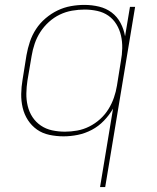

<svg xmlns="http://www.w3.org/2000/svg" viewBox="-20 -548 640 783"><path d="M388 215 441 -105Q426 -79 404 -56Q382 -33 354.5 -18.5Q327 -4 297.5 2Q268 8 239 8Q210 8 181.5 2Q153 -4 131 -19.5Q109 -35 94 -58Q79 -81 72.5 -108.5Q66 -136 66.5 -165Q67 -194 72 -223L88 -323Q93 -351 102 -378Q111 -405 127 -429.5Q143 -454 166 -473.5Q189 -493 215 -505.5Q241 -518 269 -523Q297 -528 324 -528Q355 -528 384 -521Q413 -514 435.5 -497Q458 -480 471.5 -454.5Q485 -429 490 -400L510 -520H531L409 215ZM245 -11Q269 -11 294.5 -15.5Q320 -20 344 -32Q368 -44 388 -62Q408 -80 422 -102.5Q436 -125 444.5 -149.5Q453 -174 457 -199L473 -299Q478 -325 478.5 -351.5Q479 -378 473.5 -402.5Q468 -427 455 -448.5Q442 -470 422 -484Q402 -498 376.5 -503.5Q351 -509 325 -509Q300 -509 274 -504.5Q248 -500 224 -488.5Q200 -477 179.5 -458.5Q159 -440 144.5 -417.5Q130 -395 121.5 -370Q113 -345 109 -320L92 -220Q88 -194 87.5 -167.5Q87 -141 93 -116Q99 -91 112.5 -70.5Q126 -50 146.5 -36Q167 -22 192.5 -16.5Q218 -11 245 -11Z"/></svg>

Font: Iosevka SS04 Thin Extended
Style: Italic
Weight: 100
Width: 7
Italic angle: -9°
Monospace: yes
Designer: Belleve Invis
Foundry: Belleve Invis
Version: Version 19.0.0; ttfautohint (v1.8.4)